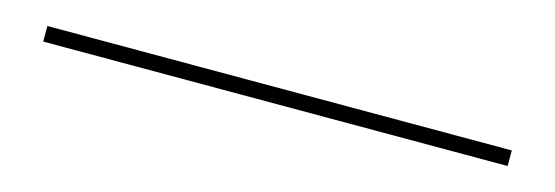

<svg xmlns="http://www.w3.org/2000/svg" viewBox="-16 -69 688 238"><g transform="rotate(15 328.0 50.0)"><path d="M30 60V40H626V60Z"/></g></svg>

Font: Big Shoulders Display Thin ExtraBold
Style: Regular
Weight: 800
Version: Version 2.002